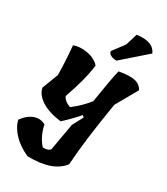

<svg xmlns="http://www.w3.org/2000/svg" viewBox="-270 -955 1189 1371"><g transform="rotate(30 324.5 -269.5)"><path d="M42 -175 93 -309Q92 -412 80 -546Q125 -565 190 -554Q255 -543 292 -502Q278 -381 216 -207Q230 -172 282 -153Q357 -211 405 -273Q438 -484 455 -548Q541 -563 584.5 -553Q628 -543 649 -504L548 -326Q493 3 481 203Q402 307 195 302Q120 269 70.5 218Q21 167 7 109Q45 55 94 37.5Q143 20 186 45Q205 136 258 193Q301 196 318 173Q350 -15 357 -50L404 -138L390 -150Q338 -90 275 -32Q176 -44 115 -82Q54 -120 42 -175ZM600 -779 404 -607Q376 -606 355 -617Q334 -628 335 -647L406 -741L436 -839Q567 -857 600 -779Z"/></g></svg>

Font: Tillana
Style: Bold
Weight: 700
Designer: Lipi Raval (Devanagari, Latin), Jonny Pinhorn (Latin)
Foundry: Indian Type Foundry
Version: Version 2.002;PS 1.0;hotconv 1.0.79;makeotf.lib2.5.61930; tt